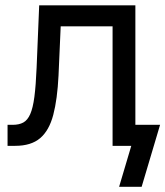

<svg xmlns="http://www.w3.org/2000/svg" viewBox="-20 -556 630 732"><path d="M8.8 0V-80.1H28.3Q52.7 -80.1 68.8 -88.9Q85 -97.7 95.2 -120.8Q105.5 -144 111.1 -186.8Q116.7 -229.5 119.6 -298.3L129.4 -535.6H496.1V0H409.2V-455.6H211.4L203.1 -267.6Q198.7 -177.7 183.1 -118.2Q167.5 -58.6 133.1 -29.3Q98.6 0 38.1 0ZM434.1 156.2 480.5 0H448.7V-80.1H590.3L520 156.2Z"/></svg>

Font: Inter 20pt
Style: Regular
Weight: 400
Version: Version 4.001;git-66647c0bb